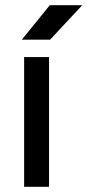

<svg xmlns="http://www.w3.org/2000/svg" viewBox="-20 -720 337 740"><path d="M64 -567H173L297 -700H172ZM73 0H169V-500H73Z"/></svg>

Font: Unageo
Style: Medium
Weight: 500
Designer: Richard Sepsi
Foundry: Richard Sepsi
Version: Version 2.000